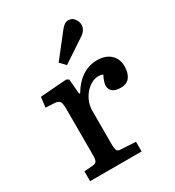

<svg xmlns="http://www.w3.org/2000/svg" viewBox="-189 -904 923 1014"><g transform="rotate(-30 272.0 -397.0)"><path d="M60 0V-60L112 -64Q130 -65 136 -75Q142 -85 142 -112V-393Q142 -426 135 -437.5Q128 -449 105 -451L50 -454L58 -516L219 -528L233 -520L241 -429H247Q277 -480 318.5 -507.5Q360 -535 410 -535Q462 -535 491.5 -507.5Q521 -480 521 -435Q521 -394 503 -370Q485 -346 447 -346Q415 -346 399 -359.5Q383 -373 383 -394Q383 -404 387 -417.5Q391 -431 402 -453Q378 -463 352.5 -455.5Q327 -448 305 -427.5Q283 -407 269.5 -378Q256 -349 256 -315V-110Q256 -86 261 -75Q266 -64 285 -64L374 -59V0ZM261 -592 229 -625 338 -764Q361 -794 383 -794Q408 -794 421 -775.5Q434 -757 434 -738Q434 -706 398 -683Z"/></g></svg>

Font: Literata 7pt Medium
Style: Regular
Weight: 500
Designer: Latin by Veronika Burian and Jose Scaglione. Greek by Irene Vlachou. Cyrillic by Vera Evstafieva.
Foundry: TypeTogether
Version: Version 3.002